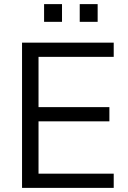

<svg xmlns="http://www.w3.org/2000/svg" viewBox="-20 -912 623 932"><path d="M87 0V-705H532V-636H167V-392H511V-323H167V-69H532V0ZM367 -806V-892H454V-806ZM194 -806V-892H281V-806Z"/></svg>

Font: Nunito Sans 12pt ExtraLight 12pt
Style: Regular
Weight: 400
Version: Version 3.101;gftools[0.9.27]